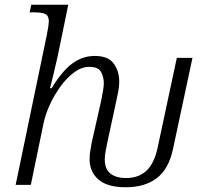

<svg xmlns="http://www.w3.org/2000/svg" viewBox="-20 -780 869 810"><path d="M511 10Q433 10 395.5 -22.5Q358 -55 358 -108Q358 -124 360.5 -141.5Q363 -159 367 -179L398 -316Q402 -332 406.5 -354Q411 -376 414.5 -396.5Q418 -417 418 -429Q418 -454 406.5 -476Q395 -498 356 -498Q325 -498 294 -475.5Q263 -453 236.5 -417Q210 -381 191 -340Q172 -299 164 -261L110 0H46L178 -635Q182 -655 184 -669.5Q186 -684 186 -689Q186 -714 171 -721Q156 -728 119 -728H105L112 -760H268L224 -546Q215 -506 206 -468Q197 -430 191 -408H198Q240 -478 283.5 -511Q327 -544 380 -544Q437 -544 460 -511.5Q483 -479 483 -436Q483 -412 476.5 -382Q470 -352 465 -328L433 -180Q429 -159 425.5 -141.5Q422 -124 422 -108Q422 -67 445.5 -48Q469 -29 513 -29Q565 -29 598 -60Q631 -91 645 -157L726 -536H792L710 -152Q692 -67 641.5 -28.5Q591 10 511 10Z"/></svg>

Font: Noto Serif Light
Style: Italic
Weight: 300
Italic angle: -12°
Designer: Monotype Design Team
Foundry: Monotype Imaging Inc.
Version: Version 2.013